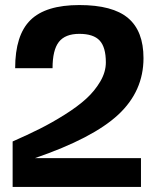

<svg xmlns="http://www.w3.org/2000/svg" viewBox="-20 -740 618 760"><path d="M399 -493Q399 -553 374.5 -579.5Q350 -606 294 -606Q238 -606 213 -574Q188 -542 188 -470H40Q40 -601 100.5 -660.5Q161 -720 294 -720Q426 -720 487 -668.5Q548 -617 548 -510Q548 -379 448 -286Q348 -193 118 -114H538V0H30V-180Q89 -206 137 -230Q185 -254 236 -286Q287 -318 321 -349Q355 -380 377 -417.5Q399 -455 399 -493Z"/></svg>

Font: Fivo Sans Modern
Style: Regular
Weight: 700
Designer: Alexander Slobzheninov
Foundry: Alexander Slobzheninov
Version: 1.0